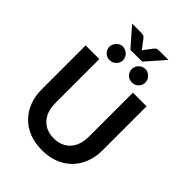

<svg xmlns="http://www.w3.org/2000/svg" viewBox="-297 -1193 1336 1336"><g transform="rotate(45 371.0 -525.5)"><path d="M371.5 -108.5Q410.5 -108.5 441.2 -121.5Q472 -134.5 493 -158Q514 -181.5 525.2 -215Q536.5 -248.5 536.5 -290V-723H671V-290Q671 -225.5 650.2 -170.8Q629.5 -116 590.8 -76.2Q552 -36.5 496.5 -14.2Q441 8 371.5 8Q301.5 8 246 -14.2Q190.5 -36.5 151.8 -76.2Q113 -116 92.2 -170.8Q71.5 -225.5 71.5 -290V-723H206V-290.5Q206 -249 217.2 -215.5Q228.5 -182 249.8 -158.2Q271 -134.5 301.8 -121.5Q332.5 -108.5 371.5 -108.5ZM550 -1059 429.5 -921.5H313.5L193 -1059H282.5Q290 -1059 300.5 -1057Q311 -1055 319.5 -1044L364 -985.5Q366.5 -983 368.2 -980Q370 -977 371.5 -974.5Q373 -977 374.8 -980Q376.5 -983 379 -985.5L423 -1043.5Q431.5 -1055 442.2 -1057Q453 -1059 460.5 -1059ZM328.5 -833.5Q328.5 -820 323 -808Q317.5 -796 308.2 -787Q299 -778 286.5 -773Q274 -768 260 -768Q247 -768 235.2 -773Q223.5 -778 214.5 -787Q205.5 -796 200 -808Q194.5 -820 194.5 -833.5Q194.5 -847 200 -859.2Q205.5 -871.5 214.5 -880.8Q223.5 -890 235.2 -895.5Q247 -901 260 -901Q274 -901 286.5 -895.5Q299 -890 308.2 -880.8Q317.5 -871.5 323 -859.2Q328.5 -847 328.5 -833.5ZM548.5 -833.5Q548.5 -820 543.2 -808Q538 -796 528.8 -787Q519.5 -778 507.2 -773Q495 -768 481.5 -768Q467.5 -768 455.2 -773Q443 -778 434 -787Q425 -796 419.8 -808Q414.5 -820 414.5 -833.5Q414.5 -847 419.8 -859.2Q425 -871.5 434 -880.8Q443 -890 455.2 -895.5Q467.5 -901 481.5 -901Q495 -901 507.2 -895.5Q519.5 -890 528.8 -880.8Q538 -871.5 543.2 -859.2Q548.5 -847 548.5 -833.5Z"/></g></svg>

Font: Lato 2
Style: Bold
Weight: 700
Designer: Lukasz Dziedzic with Adam Twardoch and Botio Nikoltchev
Foundry: tyPoland Lukasz Dziedzic
Version: Version 2.015; 2015-08-06; http://www.latofonts.com/